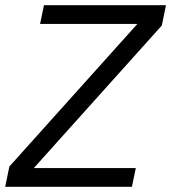

<svg xmlns="http://www.w3.org/2000/svg" viewBox="-35 -718 658 738"><path d="M487 -72H95L587 -620L603 -698H134L119 -626H493L1 -78L-15 0H472Z"/></svg>

Font: Braiins Sans
Style: Italic
Weight: 400
Italic angle: -11.31°
Designer: Mike Abbink, Paul van der Laan, Pieter van Rosmalen, Jiri Chlebus, Lubos Buracinsky
Foundry: Bold Monday, Sudetype
Version: Version 1.000;hotconv 1.0.109;makeotfexe 2.5.65596